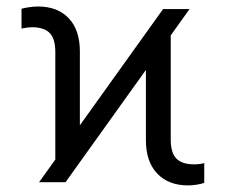

<svg xmlns="http://www.w3.org/2000/svg" viewBox="-20 -558 692 588"><path d="M149.4 -69.3V-398.4Q149.4 -439.9 131.8 -457.3Q114.3 -474.6 78.1 -474.6Q65.4 -474.6 45.9 -470.7V-531.2Q56.2 -534.2 70.6 -536.1Q85 -538.1 96.7 -538.1Q156.2 -538.1 190.4 -502.2Q224.6 -466.3 224.6 -400.4V-174.3L479.5 -530.3H560.5L502.9 -449.7V-130.9Q502.9 -89.4 520.5 -72Q538.1 -54.7 574.2 -54.7Q592.3 -54.7 605.5 -58.6V2Q596.2 5.4 582 7.6Q567.9 9.8 555.7 9.8Q496.1 9.8 461.4 -26.6Q426.8 -63 426.8 -128.9V-343.8L180.7 0H99.6Z"/></svg>

Font: Pretendard JP Light
Style: Regular
Weight: 300
Designer: Base glyphs from Inter by Rasmus Andersson; Hangeul glyphs from Noto Sans CJK(Source Han Sans) by Jang Soo-young and Kan
Foundry: Kil Hyung-jin
Version: Version 1.309